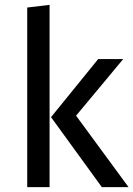

<svg xmlns="http://www.w3.org/2000/svg" viewBox="-20 -770 549 790"><path d="M184 0H92V-739L184 -750ZM293 -294 509 0H399L190 -288L384 -527H487Z"/></svg>

Font: Statis Sans
Style: Regular
Weight: 400
Designer: bBox Type GmbH
Foundry: bBox Type GmbH
Version: Version 1.000